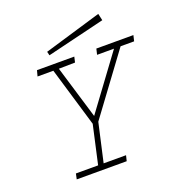

<svg xmlns="http://www.w3.org/2000/svg" viewBox="-135 -864 905 975"><g transform="rotate(-20 317.5 -376.0)"><path d="M194.3 -660.2 199.2 -639.6 512.2 -715.3 503.9 -752.4ZM120.1 -29.8H240.2L286.6 -237.8L190.9 -559.1H105.5L113.8 -590.3H315.4L308.6 -560.5L220.7 -559.1L307.1 -272.5L518.6 -559.1H427.2L434.6 -590.3H634.8L627.4 -559.1H554.2L316.9 -237.8L270 -29.8H391.1L383.8 0H113.8Z"/></g></svg>

Font: Compagnon Light Italic
Style: Regular
Weight: 400
Italic angle: -12°
Designer: Valentin Papon
Foundry: Velvetyne Type Foundry
Version: Version 1.000;PS 001.000;hotconv 1.0.88;makeotf.lib2.5.64775